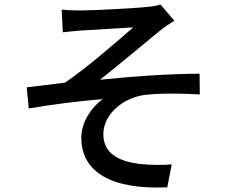

<svg xmlns="http://www.w3.org/2000/svg" viewBox="-20 -796 1040 862"><path d="M257 -753 262 -651C287 -654 318 -657 344 -659C385 -662 535 -670 578 -673C515 -618 371 -492 272 -425C221 -419 154 -410 100 -404L109 -309C219 -328 342 -343 441 -351C396 -319 345 -252 345 -178C345 -21 484 56 731 45L751 -58C715 -55 662 -54 606 -60C516 -72 444 -104 444 -194C444 -282 531 -355 624 -369C684 -377 781 -378 877 -372L876 -465C744 -465 572 -453 429 -438C504 -497 627 -600 699 -659C716 -673 746 -693 763 -703L700 -776C687 -771 667 -767 640 -765C581 -758 385 -749 343 -749C311 -749 284 -750 257 -753Z"/></svg>

Font: Source Han Sans KR Medium
Style: Regular
Weight: 500
Designer: Ryoko NISHIZUKA (kana & ideographs); Paul D. Hunt (Latin, Greek & Cyrillic); Wenlong ZHANG (bopomofo); Sandoll Communica
Foundry: Adobe Systems Incorporated
Version: Version 1.001;PS 1.001;hotconv 1.0.78;makeotf.lib2.5.61930